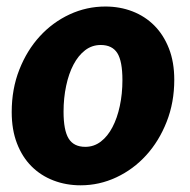

<svg xmlns="http://www.w3.org/2000/svg" viewBox="-20 -546 568 574"><path d="M235 -107Q261 -107 281.5 -122.8Q302 -138.5 316.2 -165.8Q330.5 -193 338.2 -229.2Q346 -265.5 346 -306.5Q346 -363 330.8 -387.2Q315.5 -411.5 281 -411.5Q255 -411.5 234.5 -395.8Q214 -380 199.8 -353Q185.5 -326 177.8 -289.5Q170 -253 170 -212Q170 -156.5 185.2 -131.8Q200.5 -107 235 -107ZM221 8Q177.5 8 139.8 -6.5Q102 -21 74.2 -48.8Q46.5 -76.5 30.8 -117.2Q15 -158 15 -211Q15 -280 37.8 -337.8Q60.5 -395.5 99 -437.5Q137.5 -479.5 188.2 -503Q239 -526.5 295 -526.5Q338.5 -526.5 376 -512Q413.5 -497.5 441.2 -469.8Q469 -442 485 -401.2Q501 -360.5 501 -307.5Q501 -239.5 478.2 -181.8Q455.5 -124 417 -81.8Q378.5 -39.5 327.8 -15.8Q277 8 221 8Z"/></svg>

Font: Lato Black
Style: Italic
Weight: 900
Italic angle: -7°
Designer: Lukasz Dziedzic
Foundry: tyPoland Lukasz Dziedzic
Version: Version 2.007; 2014-02-27